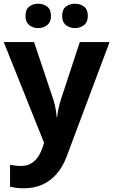

<svg xmlns="http://www.w3.org/2000/svg" viewBox="-20 -772 609 1032"><path d="M0 -546H163L266 -239Q271 -224 274.5 -209Q278 -194 280.5 -178Q283 -162 284 -144H287Q290 -170 295.5 -193.5Q301 -217 308 -239L409 -546H569L338 70Q317 126 283.5 164Q250 202 206 221Q162 240 110 240Q85 240 66.5 237.5Q48 235 34 232V114Q45 116 60.5 118Q76 120 93 120Q124 120 146.5 107Q169 94 184 71.5Q199 49 208 23L217 -4ZM117 -686Q117 -721 137 -736.5Q157 -752 184.9 -752Q212.8 -752 233.4 -736.6Q254 -721.2 254 -686.4Q254 -653 233.4 -637Q212.8 -621 184.9 -621Q157 -621 137 -637.2Q117 -653.5 117 -686ZM314 -686Q314 -721 334.1 -736.5Q354.3 -752 382.6 -752Q411 -752 431.5 -736.6Q452 -721.2 452 -686.4Q452 -653 431.4 -637Q410.9 -621 383 -621Q354.5 -621 334.3 -637.2Q314 -653.5 314 -686Z"/></svg>

Font: Noto Sans Tamil
Style: Regular
Weight: 400
Designer: Jelle Bosma - Monotype Design Team
Foundry: Monotype Imaging Inc.
Version: Version 2.003